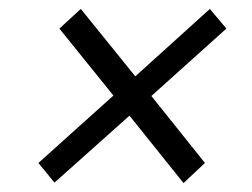

<svg xmlns="http://www.w3.org/2000/svg" viewBox="-20 -564 565 430"><path d="M102 -155 66 -199 234 -350 113 -500 161 -544 283 -393 450 -544 487 -500 319 -349 439 -199 391 -154 270 -305Z"/></svg>

Font: Bitter
Style: Italic
Weight: 400
Italic angle: -9°
Designer: Sol Matas, and Bitter project Authors
Foundry: Sol Matas
Version: Version 2.001